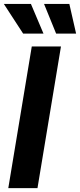

<svg xmlns="http://www.w3.org/2000/svg" viewBox="-27 -966 411 986"><path d="M286.1 -727.5 165.5 0H15.6L136.2 -727.5ZM261.2 -793.5 199.2 -945.8H329.1L363.8 -793.5ZM91.8 -793.5 -7.3 -945.8H131.8L196.3 -793.5Z"/></svg>

Font: Inter 24pt
Style: Bold Italic
Weight: 700
Italic angle: -9.3988°
Version: Version 4.001;git-66647c0bb